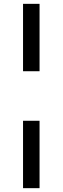

<svg xmlns="http://www.w3.org/2000/svg" viewBox="-20 -820 326 1000"><path d="M186 -800V-449H100V-800ZM186 -191V160H100V-191Z"/></svg>

Font: Syne Medium
Style: Regular
Weight: 500
Designer: Lucas Descroix
Foundry: Bonjour Monde
Version: Version 2.200; ttfautohint (v1.8.4)